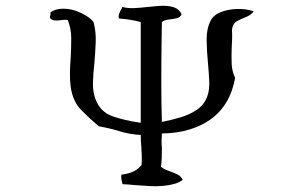

<svg xmlns="http://www.w3.org/2000/svg" viewBox="-20 -673 1040 663"><path d="M856 -634Q847 -621 830 -614.5Q813 -608 798.5 -600Q784 -592 781 -571Q782 -554 781.5 -538Q781 -522 780 -506Q779 -478 780 -452.5Q781 -427 792 -404Q775 -309 706 -260Q675 -238 633.5 -225.5Q592 -213 539 -212Q538 -199 538 -186.5Q538 -174 539 -162Q539 -145 538.5 -129Q538 -113 536 -97Q547 -88 562 -83Q577 -78 591 -71.5Q605 -65 611 -52Q599 -43 583.5 -38.5Q568 -34 551 -32Q525 -29 497 -30.5Q469 -32 444 -34Q432 -35 422 -36Q412 -37 403 -37Q401 -44 399.5 -52Q398 -60 399 -70Q448 -75 469 -104Q470 -121 469.5 -136.5Q469 -152 468 -166Q467 -176 466.5 -186Q466 -196 466 -207Q428 -209 394 -219.5Q360 -230 321 -237Q290 -263 260.5 -293Q231 -323 224 -374Q221 -398 221.5 -422.5Q222 -447 224 -472Q226 -507 226 -540.5Q226 -574 214 -604Q206 -605 199.5 -604.5Q193 -604 186 -603Q177 -602 169 -602.5Q161 -603 154 -609Q152 -613 152.5 -616Q153 -619 154 -621Q155 -626 154 -630Q171 -643 199 -643Q229 -643 259.5 -628.5Q290 -614 303 -597Q312 -563 310.5 -527Q309 -491 306 -456Q302 -421 301 -388.5Q300 -356 310 -330Q326 -287 367.5 -272Q409 -257 466 -249Q466 -284 466 -325.5Q466 -367 466 -412Q466 -458 466 -505Q466 -552 466 -597Q447 -602 427.5 -605Q408 -608 391 -609Q388 -617 392 -627Q396 -637 401 -645Q402 -648 403 -649Q420 -644 443 -645Q466 -646 490 -649Q504 -650 517.5 -651.5Q531 -653 544 -653Q566 -653 582.5 -647Q599 -641 607 -624Q603 -613 590 -610Q577 -607 562.5 -605.5Q548 -604 539 -597Q539 -581 538.5 -564Q538 -547 538 -529Q537 -461 537 -389.5Q537 -318 539 -252Q570 -258 602.5 -267.5Q635 -277 660.5 -294.5Q686 -312 696 -341Q704 -363 702.5 -393.5Q701 -424 698 -457Q694 -497 693.5 -535Q693 -573 707 -601Q717 -621 742 -631Q767 -641 798 -642Q829 -643 856 -634Z"/></svg>

Font: Yuji Syuku
Style: Regular
Weight: 400
Designer: Kataoka Yuji
Foundry: Kinuta Font Factory
Version: Version 3.002